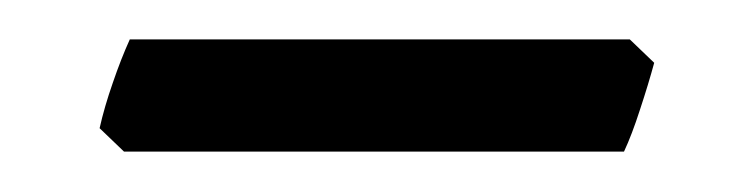

<svg xmlns="http://www.w3.org/2000/svg" viewBox="-20 -298 377 96"><path d="M307.1 -266.6Q304.2 -255.9 300 -243.2Q295.9 -230.5 292 -222.2H42L29.8 -233.9Q32.2 -244.6 36.4 -256.6Q40.5 -268.6 44.9 -278.3H294.9Z"/></svg>

Font: Gentium Basic
Style: Regular
Weight: 400
Designer: J. Victor Gaultney and Annie Olsen
Foundry: SIL International
Version: Version 1.100